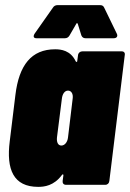

<svg xmlns="http://www.w3.org/2000/svg" viewBox="-20 -720 506 748"><path d="M283 -627 297 -582C300 -575 305 -571 313 -571H423C435 -571 440 -579 435 -589L386 -690C383 -697 378 -700 370 -700H204C197 -700 190 -697 186 -690L115 -589C108 -578 111 -571 122 -571H233C241 -571 247 -575 251 -582L277 -627C279 -631 281 -631 283 -627ZM284 -505 281 -483C281 -478 278 -477 275 -481C255 -524 217 -528 195 -528C102 -528 54 -466 40 -350L18 -170C4 -60 32 8 129 8C152 8 190 4 221 -38C224 -42 227 -42 227 -37L224 -15C223 -6 228 0 237 0H390C399 0 405 -6 406 -15L466 -505C468 -514 463 -520 454 -520H301C292 -520 285 -514 284 -505ZM219 -153C206 -153 200 -166 202 -185L221 -335C223 -354 232 -367 245 -367C258 -367 266 -354 263 -335L245 -185C243 -166 232 -153 219 -153Z"/></svg>

Font: Barlow Condensed Black
Style: Italic
Weight: 900
Width: 3
Italic angle: -7°
Designer: Jeremy Tribby
Foundry: Tribby Type
Version: Version 1.422;hotconv 1.0.109;makeotfexe 2.5.65596